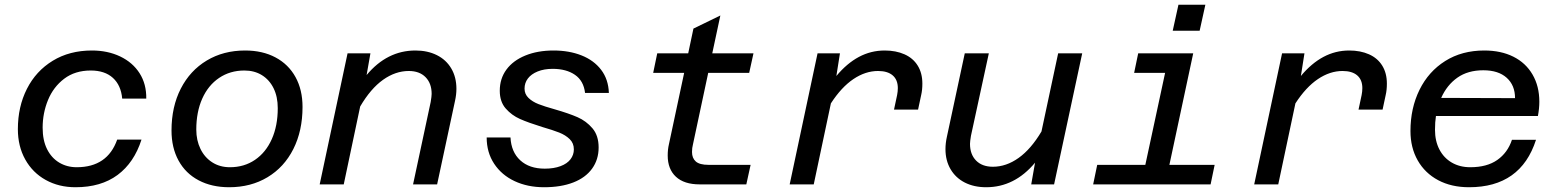

<svg xmlns="http://www.w3.org/2000/svg" viewBox="-20 -774 6540 806"><path d="M55 -232Q55 -326 93 -401Q131 -476 201.5 -519Q272 -562 366 -562Q432 -562 484.5 -537Q537 -512 566 -466.5Q595 -421 594 -360H493Q488 -416 454 -447Q420 -478 361 -478Q295 -478 249.5 -443.5Q204 -409 181.5 -354Q159 -299 159 -238Q159 -185 177.5 -148Q196 -111 228.5 -91.5Q261 -72 302 -72Q431 -72 472 -188H574Q543 -91 473.5 -39.5Q404 12 297 12Q227 12 172 -18.5Q117 -49 86 -104.5Q55 -160 55 -232Z M700 -226Q700 -326 739 -402Q778 -478 848 -520Q918 -562 1009 -562Q1082 -562 1136.5 -533Q1191 -504 1220.5 -450.5Q1250 -397 1250 -325Q1250 -225 1211.5 -148.5Q1173 -72 1103 -30Q1033 12 942 12Q869 12 814 -17Q759 -46 729.5 -100Q700 -154 700 -226ZM945 -72Q1005 -72 1050.5 -103Q1096 -134 1121 -190Q1146 -246 1146 -320Q1146 -368 1128.5 -403.5Q1111 -439 1079.5 -458.5Q1048 -478 1006 -478Q946 -478 900 -447Q854 -416 829 -360Q804 -304 804 -230Q804 -185 821.5 -149Q839 -113 871 -92.5Q903 -72 945 -72Z M1792 -380Q1792 -424 1766.5 -450Q1741 -476 1696 -476Q1640 -476 1588 -439Q1536 -402 1492 -327L1423 0H1322L1439 -550H1535L1519 -459Q1605 -562 1724 -562Q1775 -562 1814 -542.5Q1853 -523 1874.5 -486.5Q1896 -450 1896 -401Q1896 -377 1890 -350L1815 0H1714L1788 -346Q1792 -370 1792 -380Z M2023 -197H2123Q2126 -136 2164 -101Q2202 -66 2267 -66Q2305 -66 2333 -76.5Q2361 -87 2375 -105.5Q2389 -124 2389 -147Q2389 -173 2371.5 -190Q2354 -207 2327.5 -217.5Q2301 -228 2256 -241Q2198 -259 2163 -274.5Q2128 -290 2103 -318.5Q2078 -347 2078 -393Q2078 -444 2106 -482Q2134 -520 2185.5 -541Q2237 -562 2304 -562Q2369 -562 2421 -541.5Q2473 -521 2503.5 -481Q2534 -441 2536 -384H2436Q2430 -435 2393.5 -460Q2357 -485 2300 -485Q2264 -485 2237 -474Q2210 -463 2196 -444.5Q2182 -426 2182 -402Q2182 -379 2198.5 -363Q2215 -347 2240.5 -337Q2266 -327 2309 -315Q2368 -298 2404.5 -282Q2441 -266 2467 -235.5Q2493 -205 2493 -155Q2493 -104 2465.5 -66Q2438 -28 2386.5 -8Q2335 12 2264 12Q2195 12 2140.5 -13.5Q2086 -39 2054.5 -86.5Q2023 -134 2023 -197Z M2783 -121Q2783 -147 2788 -168L2852 -468H2722L2739 -550H2869L2891 -654L3004 -709L2970 -550H3143L3125 -468H2953L2889 -168Q2885 -153 2885 -136Q2885 -110 2901 -96Q2917 -82 2954 -82H3131L3113 0H2917Q2852 0 2817.5 -32Q2783 -64 2783 -121Z M3749 -404Q3749 -439 3727.5 -457.5Q3706 -476 3666 -476Q3613 -476 3562.5 -442Q3512 -408 3468 -340L3396 0H3295L3412 -550H3506L3491 -455Q3535 -508 3585.5 -535Q3636 -562 3694 -562Q3741 -562 3777 -546Q3813 -530 3832.5 -498.5Q3852 -467 3852 -423Q3852 -396 3847 -375L3834 -314H3733L3746 -375Q3749 -390 3749 -404Z M4052 -170Q4052 -126 4077.5 -100Q4103 -74 4148 -74Q4204 -74 4256 -111Q4308 -148 4352 -222L4422 -550H4523L4405 0H4309L4325 -91Q4239 12 4120 12Q4069 12 4030.5 -7.5Q3992 -27 3970.5 -63.5Q3949 -100 3949 -148Q3949 -173 3955 -200L4030 -550H4131L4056 -204Q4052 -180 4052 -170Z M4586 -82H4788L4871 -468H4741L4758 -550H4989L4889 -82H5079L5062 0H4569ZM4927 -754H5040L5016 -645H4903Z M5699 -404Q5699 -439 5677.5 -457.5Q5656 -476 5616 -476Q5563 -476 5512.5 -442Q5462 -408 5418 -340L5346 0H5245L5362 -550H5456L5441 -455Q5485 -508 5535.5 -535Q5586 -562 5644 -562Q5691 -562 5727 -546Q5763 -530 5782.5 -498.5Q5802 -467 5802 -423Q5802 -396 5797 -375L5784 -314H5683L5696 -375Q5699 -390 5699 -404Z M5901 -224Q5901 -320 5939 -397Q5977 -474 6047 -518Q6117 -562 6211 -562Q6281 -562 6333 -536Q6385 -510 6413.5 -461Q6442 -412 6442 -347Q6442 -319 6436 -287H6008Q6004 -262 6004 -229Q6004 -182 6022.5 -146.5Q6041 -111 6074.5 -91.5Q6108 -72 6152 -72Q6222 -72 6265.5 -102.5Q6309 -133 6327 -187H6428Q6364 12 6147 12Q6073 12 6017.5 -17.5Q5962 -47 5931.5 -100.5Q5901 -154 5901 -224ZM6340 -362Q6340 -416 6305 -447.5Q6270 -479 6207 -479Q6142 -479 6098 -448Q6054 -417 6030 -363Z"/></svg>

Font: Azeret Mono
Style: Italic
Weight: 400
Italic angle: -12°
Designer: Martin Vácha
Foundry: Displaay
Version: Version 1.000; Glyphs 3.0.3, build 3074